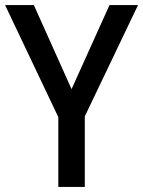

<svg xmlns="http://www.w3.org/2000/svg" viewBox="-20 -734 562 754"><path d="M261 -384 113 -714H0L209 -274V0H313V-277L522 -714H410Z"/></svg>

Font: Noto Sans Arabic SemCond Med
Style: Regular
Weight: 500
Width: 4
Designer: Monotype Design Team, Nadine Chahine, Nizar Qandah and Khaled Hosny
Foundry: Monotype Imaging Inc.
Version: Version 2.012